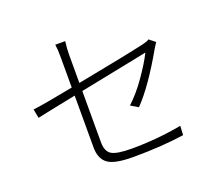

<svg xmlns="http://www.w3.org/2000/svg" viewBox="-127 -936 1254 1116"><g transform="rotate(-20 500.0 -378.5)"><path d="M647.5 -254.9 601.6 -282.2Q657.2 -333 710.4 -409.2Q763.7 -485.4 791 -541Q788.1 -540 727.5 -527.8Q667 -515.6 559.6 -494.1Q452.1 -472.7 370.1 -456.1V-138.7Q370.1 -83 401.9 -63Q433.6 -43 526.4 -43Q683.6 -43 835.9 -71.3L833 -14.6Q693.4 5.9 516.6 5.9Q401.4 5.9 360.4 -25.4Q319.3 -56.6 319.3 -126V-446.3Q278.3 -437.5 221.2 -426.3Q164.1 -415 129.9 -407.7Q95.7 -400.4 78.1 -396.5L67.4 -452.1Q128.9 -459 319.3 -496.1V-683.6Q319.3 -733.4 314.5 -762.7H376Q370.1 -718.8 370.1 -683.6V-505.9Q676.8 -564.5 792 -590.8Q822.3 -597.7 834 -606.4L871.1 -577.1Q859.4 -559.6 850.6 -544.9Q739.3 -349.6 647.5 -254.9Z"/></g></svg>

Font: GenEi Gothic M Light
Style: Regular
Weight: 300
Designer: o_tamon (Modified); [Source Han Sans]
Ryoko NISHIZUKA  (kana & ideographs); Paul D. Hunt (Latin, Greek & Cyrillic); Wenl
Version: Version 1.1a;Original Version 1.004